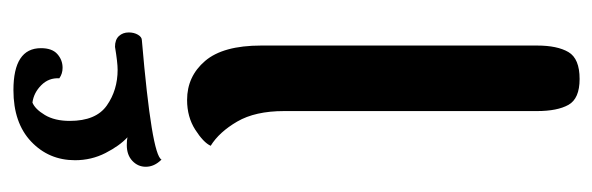

<svg xmlns="http://www.w3.org/2000/svg" viewBox="-326 -578 904 293"><g transform="rotate(-90 126.5 -432.0)"><path d="M103 -65V-451Q103 -495 87 -522.5Q71 -550 50 -563Q55 -574 74.5 -586.5Q94 -599 120 -599Q156 -599 179.5 -571.5Q203 -544 203 -486V-65Q203 -34 193 -17Q183 0 152 0Q122 0 112.5 -17Q103 -34 103 -65ZM18 -662Q18 -674 27 -682.5Q36 -691 51 -691Q59 -691 63 -690Q50 -702 39 -723.5Q28 -745 28 -770Q28 -810 56.5 -837Q85 -864 135 -864Q199 -864 199 -822Q199 -805 190 -797Q181 -789 169 -789Q160 -789 153 -794Q154 -810 142.5 -821.5Q131 -833 116 -835Q106 -831 97 -816Q88 -801 88 -778Q88 -738 111.5 -721.5Q135 -705 166 -705Q177 -705 201 -709Q212 -709 217.5 -703Q223 -697 223 -688Q223 -680 219.5 -674Q216 -668 211 -668Q36 -653 29 -638Q18 -649 18 -662Z"/></g></svg>

Font: El Messiri Medium
Style: Regular
Weight: 500
Designer: Mohamed Gaber
Foundry: Kief Type Foundry
Version: Version 2.007